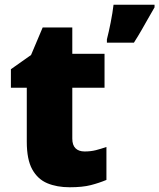

<svg xmlns="http://www.w3.org/2000/svg" viewBox="-20 -780 672 810"><path d="M337 -141Q363 -141 384.5 -146.5Q406 -152 429 -160V-21Q398 -8 363 1Q328 10 274 10Q220 10 179.5 -7Q139 -24 116 -65.5Q93 -107 93 -182V-410H26V-488L111 -548L160 -664H285V-553H421V-410H285V-195Q285 -168 298.5 -154.5Q312 -141 337 -141ZM632 -749Q618 -725 605 -702Q592 -679 578 -654.5Q564 -630 545 -600H431V-614Q435 -629 439 -647.5Q443 -666 447 -685.5Q451 -705 454 -724.5Q457 -744 459 -760H632Z"/></svg>

Font: Noto Sans Hebrew Black
Style: Regular
Weight: 900
Designer: Monotype Design Team
Foundry: Monotype Imaging Inc.
Version: Version 2.003